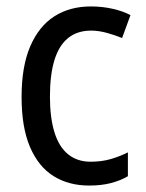

<svg xmlns="http://www.w3.org/2000/svg" viewBox="-20 -566 452 596"><path d="M257 10Q193 10 146 -19.5Q99 -49 73 -110Q47 -171 47 -265Q47 -360 74 -422.5Q101 -485 149 -515.5Q197 -546 262 -546Q298 -546 330.5 -538.5Q363 -531 385 -519L359 -448Q337 -457 311.5 -464Q286 -471 263 -471Q220 -471 191.5 -448Q163 -425 149 -379.5Q135 -334 135 -266Q135 -201 149 -155.5Q163 -110 191.5 -87Q220 -64 261 -64Q295 -64 323 -72Q351 -80 377 -93V-19Q353 -5 323.5 2.5Q294 10 257 10Z"/></svg>

Font: Noto Sans Display SemiCondensed
Style: Regular
Weight: 400
Width: 4
Version: Version 2.003